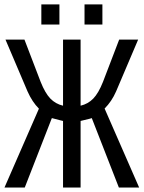

<svg xmlns="http://www.w3.org/2000/svg" viewBox="-20 -835 640 855"><path d="M260.7 0V-296.4L248.5 -299.3L210.9 -309.1L90.3 0H0L153.3 -351.1Q123.5 -380.9 102.5 -428.2L4.4 -658.7H88.9L161.1 -470.2Q181.2 -419.9 204.3 -396Q227.5 -372.1 260.7 -364.3V-658.7H338.9V-364.3Q372.1 -372.1 395.3 -396Q418.5 -419.9 438.5 -470.2L510.7 -658.7H595.2L497.1 -428.2Q477.5 -383.3 445.8 -351.6L599.6 0H509.3L388.7 -309.1L380.9 -306.6L338.9 -296.4V0ZM356.4 -725.6V-815.4H436V-725.6ZM164.1 -725.6V-815.4H244.6V-725.6Z"/></svg>

Font: Courier New
Style: Regular
Weight: 400
Designer: Steve Matteson
Foundry: Ascender Corporation
Version: Version 2.00.3